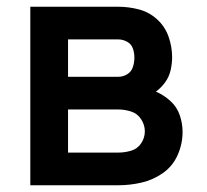

<svg xmlns="http://www.w3.org/2000/svg" viewBox="-20 -550 616 570"><path d="M70 0H331Q366 0 400.5 -8Q435 -16 464 -36.5Q493 -57 507.5 -90Q522 -123 522 -158Q522 -184 513.5 -208.5Q505 -233 485.5 -250.5Q466 -268 443 -278Q459 -290 470.5 -306Q482 -322 486.5 -341.5Q491 -361 491 -380Q491 -411 480.5 -441Q470 -471 446.5 -492.5Q423 -514 392.5 -522Q362 -530 331 -530H70ZM331 -322H182V-433H331Q345 -433 357.5 -426Q370 -419 374.5 -406Q379 -393 379 -379Q379 -365 374.5 -351Q370 -337 357.5 -329.5Q345 -322 331 -322ZM182 -97V-225H331Q350 -225 369 -219Q388 -213 399 -196Q410 -179 410 -160Q410 -141 399 -124.5Q388 -108 369 -102.5Q350 -97 331 -97Z"/></svg>

Font: Iosevka Sparkle Semibold
Style: Regular
Weight: 600
Designer: Belleve Invis
Foundry: Belleve Invis
Version: Version 4.5.0; ttfautohint (v1.8.3)